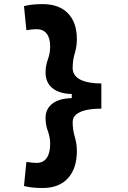

<svg xmlns="http://www.w3.org/2000/svg" viewBox="-20 -814 626 938"><path d="M188.5 104.5Q157.5 104.5 136.4 101.8Q115.2 99.1 97.2 94.7L108.9 -22.9Q123 -21 135.7 -19.5Q148.3 -18.1 159.2 -18.1Q191.2 -18.1 208.2 -42.2Q225.1 -66.4 225.1 -110.8Q225.1 -143.1 213.9 -173.3Q202.6 -203.5 202.6 -238.3Q202.6 -282.3 236.3 -307.9Q270 -333.5 330.6 -334.5V-354.8Q270 -356 236.3 -383.3Q202.6 -410.6 202.6 -460Q202.6 -493.4 213.9 -523.7Q225.1 -554 225.1 -587.4Q225.1 -627.4 208.2 -649.4Q191.2 -671.4 159.2 -671.4Q148.3 -671.4 135.7 -670.2Q123 -668.9 108.9 -666.5L97.2 -784.2Q115.2 -788.6 136.4 -791.3Q157.5 -793.9 188.5 -793.9Q268.1 -793.9 311.8 -749.3Q355.5 -704.6 355.5 -622.1Q355.5 -586.8 345.2 -553.2Q335 -519.6 335 -481Q335 -462.5 344.7 -448.3Q354.5 -434.1 372.8 -424.8Q391.1 -415.5 417 -410.9Q442.9 -406.2 475.1 -406.2V-283.2Q431.6 -283.2 400.1 -276.1Q368.7 -269 351.8 -254.6Q335 -240.2 335 -217.3Q335 -180.3 345.2 -145.9Q355.5 -111.5 355.5 -76.2Q355.5 9.3 311.8 56.9Q268.1 104.5 188.5 104.5Z"/></svg>

Font: Cascadia Code
Style: Regular
Weight: 400
Monospace: yes
Designer: Aaron Bell
Foundry: Saja Typeworks
Version: Version 2106.017